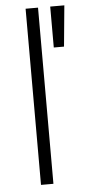

<svg xmlns="http://www.w3.org/2000/svg" viewBox="-53 -754 347 785"><g transform="rotate(-5 121.0 -361.5)"><path d="M83 0V-723H134V0ZM184 -555V-723H242L226 -555Z"/></g></svg>

Font: Archivo Expanded Thin
Style: Regular
Weight: 250
Width: 7
Designer: Hector Gatti
Foundry: Omnibus-Type
Version: Version 2.001